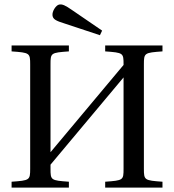

<svg xmlns="http://www.w3.org/2000/svg" viewBox="-20 -858 795 878"><path d="M220 -788C222 -770 235 -763 277 -750L437 -697L447 -718L311 -811C278 -834 265 -840 250 -837C236 -834 218 -807 220 -788ZM33 0H295V-27C212 -33 211 -34 211 -87V-105L545 -504V-87C545 -34 544 -33 461 -27V0H723V-27C640 -33 638 -34 638 -87V-563C638 -616 640 -617 723 -623V-650H461V-623C544 -617 545 -616 545 -563V-561L211 -162V-563C211 -616 212 -617 295 -623V-650H33V-623C116 -617 118 -616 118 -563V-87C118 -34 116 -33 33 -27Z"/></svg>

Font: erewhon
Style: Regular
Weight: 400
Version: Version 1.0.0